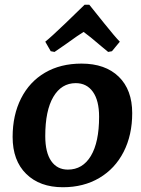

<svg xmlns="http://www.w3.org/2000/svg" viewBox="-20 -777 591 806"><path d="M33 -202Q33 -294 68.5 -364Q104 -434 169 -472Q234 -510 322 -510Q422 -510 478.5 -455Q535 -400 535 -302Q535 -210 499 -139.5Q463 -69 397 -30Q331 9 244 9Q147 9 90 -47Q33 -103 33 -202ZM396 -287Q396 -355 370 -391.5Q344 -428 298 -428Q238 -428 204 -370.5Q170 -313 170 -206Q170 -137 195 -101Q220 -65 265 -65Q327 -65 361.5 -122.5Q396 -180 396 -287ZM335 -757H355Q371 -737 417.5 -679Q464 -621 483 -602L450 -562L434 -559L405 -583Q355 -626 331 -643Q315 -634 254 -590L209 -559L193 -562L170 -602Q194 -621 254.5 -679Q315 -737 335 -757Z"/></svg>

Font: Alegreya SC
Style: Bold Italic
Weight: 700
Italic angle: -7°
Designer: Juan Pablo del Peral
Foundry: Huerta Tipografica
Version: Version 2.007; ttfautohint (v1.6)